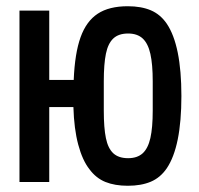

<svg xmlns="http://www.w3.org/2000/svg" viewBox="-20 -584 640 616"><path d="M267 -41Q244.5 -69.5 231 -120Q217.5 -170.5 215.5 -240.5H138V0H42.5V-550H138V-327.5H216.5Q220 -413 238.5 -464.5Q257 -516 293.5 -540Q330 -564 390 -564Q433 -564 463.8 -551Q494.5 -538 515 -508Q562 -438.5 562 -276Q562 -113.5 515 -44Q494.5 -14 463.8 -1Q433 12 390 12Q348.5 12 318.2 -0.2Q288 -12.5 267 -41ZM470 -229V-323Q470 -377.5 462.5 -411Q455 -444.5 437.8 -460.5Q420.5 -476.5 391 -476.5Q360.5 -476.5 343.5 -460.5Q326.5 -444.5 319.8 -411.5Q313 -378.5 313 -323V-229Q313 -173.5 319.8 -140.8Q326.5 -108 343.5 -92.2Q360.5 -76.5 391 -76.5Q420.5 -76.5 437.8 -92.2Q455 -108 462.5 -141.2Q470 -174.5 470 -229Z"/></svg>

Font: JuliaMono SemiBold
Style: Regular
Weight: 600
Monospace: yes
Designer: cormullion
Foundry: corm
Version: Version 0.055; ttfautohint (v1.8.4)